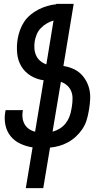

<svg xmlns="http://www.w3.org/2000/svg" viewBox="-20 -755 540 990"><path d="M113 215 148 5Q115 0 85 -14Q55 -28 35 -52.5Q15 -77 8 -110Q1 -143 7 -177L9 -187H99Q98 -185 97.5 -183.5Q97 -182 97 -181Q94 -163 96.5 -145.5Q99 -128 107.5 -113.5Q116 -99 130 -89.5Q144 -80 161 -76L205 -341Q169 -346 138.5 -364.5Q108 -383 90 -413Q72 -443 68.5 -480Q65 -517 71 -554Q75 -577 83 -599.5Q91 -622 104.5 -642.5Q118 -663 137.5 -679Q157 -695 178.5 -706Q200 -717 223.5 -724Q247 -731 270 -733V-735H360L307 -415Q332 -411 354.5 -401.5Q377 -392 394 -376.5Q411 -361 423 -340Q435 -319 440.5 -295.5Q446 -272 445 -246.5Q444 -221 440 -196L437 -179Q433 -155 425.5 -132Q418 -109 404 -88.5Q390 -68 371 -50.5Q352 -33 330 -21Q308 -9 284.5 -2.5Q261 4 238 6L203 215ZM219 -423 256 -649Q238 -644 221 -634Q204 -624 190.5 -610Q177 -596 169.5 -578Q162 -560 159 -542Q156 -523 157.5 -504Q159 -485 166.5 -468.5Q174 -452 188 -440.5Q202 -429 219 -423ZM251 -76Q270 -81 288 -92Q306 -103 318.5 -119Q331 -135 338 -153.5Q345 -172 348 -191L351 -208Q354 -228 354 -248Q354 -268 347 -285Q340 -302 326 -314.5Q312 -327 294 -333Z"/></svg>

Font: Iosevka Semibold Oblique
Style: Regular
Weight: 600
Italic angle: -9°
Monospace: yes
Designer: Belleve Invis
Foundry: Belleve Invis
Version: Version 32.5.0; ttfautohint (v1.8.4)